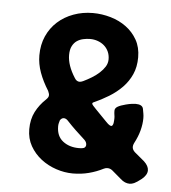

<svg xmlns="http://www.w3.org/2000/svg" viewBox="-44 -555 549 618"><g transform="rotate(5 230.5 -245.5)"><path d="M437 -53.2Q452.1 -39.1 452.1 -24.9Q452.1 -10.3 435.1 3.9Q419.4 16.1 411.6 19.5Q403.8 22.9 397 22.9Q389.6 22.9 382.1 19.8Q374.5 16.6 367.2 9.8L337.9 -15.1Q330.6 -21 321.8 -21Q315.9 -21 310.1 -18.1Q288.1 -6.8 263.7 -0.5Q239.3 5.9 211.9 5.9Q185.1 5.9 158 -3.2Q130.9 -12.2 109.1 -29.1Q87.4 -45.9 73.7 -69.8Q60.1 -93.8 60.1 -124Q60.1 -155.8 72.5 -180.2Q85 -204.6 106 -224.1Q109.9 -228 111.8 -231.2Q113.8 -234.4 113.8 -238.8Q113.8 -242.2 112.5 -245.1Q111.3 -248 109.9 -252Q91.8 -280.8 81.8 -308.3Q71.8 -335.9 71.8 -363.8Q71.8 -397.9 84.2 -425.8Q96.7 -453.6 118.4 -473.1Q140.1 -492.7 169.4 -503.4Q198.7 -514.2 231.9 -514.2Q261.2 -514.2 289.6 -505.9Q317.9 -497.6 339.8 -481.4Q361.8 -465.3 375.5 -441.2Q389.2 -417 389.2 -384.8Q389.2 -353.5 378.4 -329.6Q367.7 -305.7 349.4 -286.9Q331.1 -268.1 307.1 -253.4Q283.2 -238.8 256.8 -227.1Q254.9 -225.1 254.9 -224.1Q254.9 -221.2 258.8 -217Q262.7 -212.9 268.1 -207L304.2 -169.9Q312.5 -161.1 316.4 -159.2Q320.3 -157.2 321.8 -157.2Q324.7 -157.2 326.4 -160.2Q328.1 -163.1 328.9 -167.2Q329.6 -171.4 329.8 -175.8Q330.1 -180.2 330.1 -183.1Q330.1 -188.5 329.1 -193.8Q328.1 -199.2 328.1 -207Q328.1 -215.3 336.9 -220.5Q345.7 -225.6 362.8 -230Q374 -232.9 382.1 -233.9Q390.1 -234.9 394 -234.9Q416 -234.9 418.9 -221.2Q420.4 -212.9 421.6 -206.1Q422.9 -199.2 422.9 -190.9Q422.9 -172.4 417.5 -151.6Q412.1 -130.9 399.9 -107.9Q397 -102.1 397 -96.2Q397 -87.9 404.8 -80.1ZM167 -373Q167 -339.8 191.9 -300.8Q198.2 -290 208 -290Q212.4 -290 219.2 -293Q232.4 -299.3 246.1 -307.6Q259.8 -315.9 270.5 -325.7Q281.2 -335.4 288.1 -346.4Q294.9 -357.4 294.9 -370.1Q294.9 -383.8 289.8 -395Q284.7 -406.2 275.6 -414.1Q266.6 -421.9 254.9 -426Q243.2 -430.2 230 -430.2Q219.2 -430.2 208 -427.7Q196.8 -425.3 187.7 -419.2Q178.7 -413.1 172.9 -401.9Q167 -390.6 167 -373ZM224.1 -77.1Q239.3 -77.1 243.2 -80.8Q247.1 -84.5 247.1 -89.8Q247.1 -98.1 240.2 -105Q224.6 -119.1 210.2 -132.8Q195.8 -146.5 183.1 -160.2Q175.8 -168.9 168 -168.9Q161.1 -168.9 155.8 -161.1Q154.3 -156.2 153.1 -151.4Q151.9 -146.5 151.9 -141.1Q151.9 -109.4 172.6 -93.3Q193.4 -77.1 224.1 -77.1Z"/></g></svg>

Font: Gochi Hand
Style: Regular
Weight: 400
Designer: Juan Pablo del Peral
Foundry: Juan Pablo del Peral
Version: Version 1.001